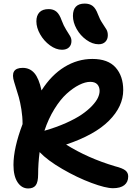

<svg xmlns="http://www.w3.org/2000/svg" viewBox="-20 -1083 762 1072"><path d="M530.8 -835.9Q496.1 -835.9 462.2 -860.4Q428.2 -884.8 407.7 -921.6Q387.2 -958.5 387.2 -994.1Q387.2 -1063 453.1 -1063Q480 -1063 497.3 -1049.8Q514.6 -1036.6 526.9 -1002.9Q537.1 -975.1 551.5 -953.9Q565.9 -932.6 574 -918.9Q582 -905.3 582 -886.2Q582 -863.8 568.4 -849.9Q554.7 -835.9 530.8 -835.9ZM326.2 -805.2Q292.5 -805.2 258.8 -829.8Q225.1 -854.5 204.1 -891.6Q183.1 -928.7 183.1 -963.9Q183.1 -996.1 200.2 -1014.2Q217.3 -1032.2 252 -1032.2Q277.8 -1032.2 294.9 -1018.1Q312 -1003.9 324.2 -969.2Q335 -939.9 349.1 -917.5Q363.3 -895 371.1 -882.1Q378.9 -869.1 378.9 -854Q378.9 -831.5 365 -818.4Q351.1 -805.2 326.2 -805.2ZM137.2 -30.8Q101.1 -30.8 78.1 -65.4Q55.2 -100.1 55.2 -162.1Q55.2 -256.3 106 -390.1Q106 -431.6 99.4 -472.2Q92.8 -512.7 85 -540.5Q77.1 -568.4 59.1 -625Q33.7 -704.1 106.9 -704.1Q146.5 -704.1 171.9 -674.8Q197.3 -645.5 211.9 -578.1Q266.6 -664.1 339.8 -709Q413.1 -753.9 496.1 -753.9Q583 -753.9 625.5 -706.1Q668 -658.2 668 -580.1Q668 -488.8 588.6 -409.2Q509.3 -329.6 349.1 -275.9Q469.7 -200.2 622.1 -154.8Q664.6 -144 680.2 -131.3Q695.8 -118.7 695.8 -98.1Q695.8 -66.4 674.1 -49.3Q652.3 -32.2 610.8 -32.2Q569.8 -32.2 490.5 -61.8Q411.1 -91.3 327.9 -139.6Q244.6 -188 201.2 -233.9Q192.9 -168.9 192.9 -109.9Q192.9 -66.4 179.7 -48.6Q166.5 -30.8 137.2 -30.8ZM483.9 -626Q456.1 -626 421.9 -608.9Q387.7 -591.8 352.3 -559.8Q316.9 -527.8 283.4 -473.6Q250 -419.4 228 -353Q294.4 -372.1 348.4 -396.2Q402.3 -420.4 436.5 -443.8Q470.7 -467.3 493.9 -491.9Q517.1 -516.6 526.6 -537.1Q536.1 -557.6 536.1 -575.2Q536.1 -598.1 523.2 -612.1Q510.3 -626 483.9 -626Z"/></svg>

Font: Shantell Sans Bouncy
Style: Regular
Weight: 600
Designer: Stephen Nixon, Anya Danilova, Shantell Martin
Foundry: Arrow Type
Version: Version 1.006;[9816181b4]